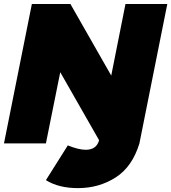

<svg xmlns="http://www.w3.org/2000/svg" viewBox="-25 -720 860 964"><path d="M366.5 224.5Q269.5 224.5 205.5 184.5L315.5 10Q369.5 32 405.5 32Q459.5 32 472.5 -16L277.5 -357.5L205.5 0H-5L135 -700H328.5L533.5 -340.5L605 -700H815L675 0Q639 118 555.2 171.2Q471.5 224.5 366.5 224.5Z"/></svg>

Font: Argentum Sans Black
Style: Italic
Weight: 900
Italic angle: -11°
Designer: Julieta Ulanovsky (font), Cristiano Sobral (main changes and remaster)
Foundry: Julieta Ulanovsky (font), Cristiano Sobral (main changes and remaster)
Version: Version 2.007;June 15, 2022;FontCreator 14.0.0.2814 64-bit; 